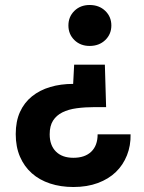

<svg xmlns="http://www.w3.org/2000/svg" viewBox="-20 -586 578 769"><path d="M503 -48Q504 -3 488.5 36Q473 75 444 103Q415 131 372 147Q329 163 274 163Q223 163 180.5 149Q138 135 107.5 108Q77 81 60 41.5Q43 2 43 -49Q43 -100 60 -137.5Q77 -175 108 -200Q139 -225 181 -237.5Q223 -250 273 -250L277 -327H400L405 -157H360Q321 -157 287.5 -152.5Q254 -148 230 -136Q206 -124 192.5 -103Q179 -82 179 -48Q179 -4 204 21Q229 46 274 46Q320 46 345.5 21.5Q371 -3 371 -48ZM254 -484Q254 -519 278 -542.5Q302 -566 339 -566Q377 -566 401.5 -542.5Q426 -519 426 -484Q426 -449 401.5 -425.5Q377 -402 339 -402Q302 -402 278 -425.5Q254 -449 254 -484Z"/></svg>

Font: Poppins SemiBold
Style: Regular
Weight: 600
Designer: Ninad Kale (Devanagari), Jonny Pinhorn (Latin)
Foundry: Indian Type Foundry
Version: Version 3.002 2017